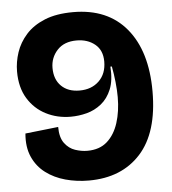

<svg xmlns="http://www.w3.org/2000/svg" viewBox="-51 -720 700 781"><g transform="rotate(-5 299.5 -330.0)"><path d="M281 14Q231 14 185.5 1.5Q140 -11 105.5 -37Q71 -63 53 -103.5Q35 -144 40 -199L175 -214Q175 -171 192.5 -147.5Q210 -124 235.5 -115.5Q261 -107 285 -107Q335 -107 366 -134.5Q397 -162 412 -209Q427 -256 427 -314Q427 -342 423.5 -375.5Q420 -409 414 -440H408Q412 -384 397 -347.5Q382 -311 355 -289.5Q328 -268 295.5 -259.5Q263 -251 230 -251Q175 -251 129 -274.5Q83 -298 55.5 -343Q28 -388 28 -453Q28 -492 41 -531Q54 -570 83 -602.5Q112 -635 159.5 -654.5Q207 -674 276 -674Q417 -674 493.5 -581.5Q570 -489 570 -325Q570 -157 492.5 -71.5Q415 14 281 14ZM275 -354Q324 -354 354.5 -383.5Q385 -413 385 -463Q385 -509 355 -533.5Q325 -558 280 -558Q229 -558 201 -527.5Q173 -497 173 -455Q173 -408 200.5 -381Q228 -354 275 -354Z"/></g></svg>

Font: Bricolage Grotesque 48pt Bricolage Grotesque 48pt Regular
Style: Bold
Weight: 700
Designer: Mathieu Triay
Foundry: Atelier Triay
Version: Version 1.000; ttfautohint (v1.8.4.7-5d5b);gftools[0.9.32]